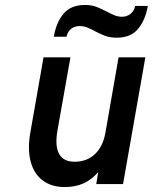

<svg xmlns="http://www.w3.org/2000/svg" viewBox="-20 -742 616 774"><path d="M241.5 12Q187.5 12 152.2 -14.5Q117 -41 103.8 -90Q90.5 -139 102 -206L155.5 -511H264L212 -218Q200.5 -154 218 -122Q235.5 -90 280.5 -90Q330 -90 362.5 -120.5Q395 -151 405 -207L458 -511H566L476 0H368L376 -48.5Q349.5 -17.5 316.8 -2.8Q284 12 241.5 12ZM450.5 -590Q423 -590 401.2 -598.5Q379.5 -607 362.5 -616.5Q349 -624 333.5 -630.5Q318 -637 300.5 -637Q282.5 -637 268 -626.8Q253.5 -616.5 248 -594H197Q206.5 -651.5 236.2 -686.8Q266 -722 322.5 -722Q350.5 -722 371.8 -713.2Q393 -704.5 411 -695Q425 -687.5 440 -681Q455 -674.5 472 -674.5Q490 -674.5 504.8 -685Q519.5 -695.5 525 -718H576Q566 -661 536.5 -625.5Q507 -590 450.5 -590Z"/></svg>

Font: Overpass SemiBold
Style: Italic
Weight: 600
Italic angle: -10°
Designer: Delve Withrington, Dave Bailey, Thomas Jockin
Foundry: Delve Fonts LLC
Version: Version 4.000